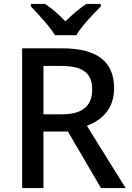

<svg xmlns="http://www.w3.org/2000/svg" viewBox="-20 -961 672 981"><path d="M261 -781H370C395 -826 457 -890 495 -928V-941H421C386 -918 350 -887 314 -852C281 -887 245 -918 210 -941H138V-928C174 -890 234 -826 261 -781ZM297 -714H93V0H202V-289H327L496 0H622L424 -318C496 -346 563 -400 563 -510C563 -646 477 -714 297 -714ZM292 -624C401 -624 451 -589 451 -505C451 -419 402 -377 296 -377H202V-624Z"/></svg>

Font: Noto Sans Georgian Medium
Style: Regular
Weight: 500
Designer: Monotype Design Team, Akaki Razmadze
Foundry: Google LLC
Version: Version 2.005